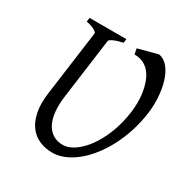

<svg xmlns="http://www.w3.org/2000/svg" viewBox="-151 -754 861 893"><g transform="rotate(30 279.5 -307.5)"><path d="M451.2 -629.9Q480.5 -624.5 500.7 -598.9Q521 -573.2 532.2 -536.1Q543.5 -499 546.4 -454.8Q549.3 -410.6 543.5 -368.2Q536.1 -314.5 520.3 -265.1Q504.4 -215.8 482.2 -173.3Q460 -130.9 432.6 -96.2Q405.3 -61.5 375 -36.9Q344.7 -12.2 312.5 1.2Q280.3 14.6 248.5 14.6Q210 14.6 178.2 0.7Q146.5 -13.2 125.2 -41.7Q104 -70.3 95.5 -113.8Q86.9 -157.2 95.2 -216.8L142.1 -564Q143.1 -569.8 128.4 -578.6Q113.8 -587.4 83 -594.2L85.9 -615.2H283.7L280.8 -594.2Q250 -587.4 231.7 -579.1Q213.4 -570.8 212.4 -564L168.9 -241.2Q162.6 -194.3 166.5 -157.2Q170.4 -120.1 183.8 -94.2Q197.3 -68.4 220 -54.7Q242.7 -41 273.4 -41Q301.3 -41 332.5 -61.8Q363.8 -82.5 392.1 -120.6Q420.4 -158.7 442.1 -213.1Q463.9 -267.6 473.1 -335Q476.1 -358.9 476.3 -385.7Q476.6 -412.6 472.4 -439.2Q468.3 -465.8 459.5 -490.2Q450.7 -514.6 436.3 -533Q421.9 -551.3 400.9 -562Q379.9 -572.8 352.1 -572.3L346.2 -602.1Z"/></g></svg>

Font: Gentium Plus Afr
Style: Italic
Weight: 400
Italic angle: -8°
Designer: J. Victor Gaultney, Annie Olsen, Iska Routamaa, Becca Hirsbrunner
Foundry: SIL International
Version: Version 5.000